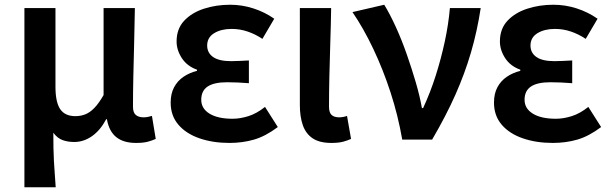

<svg xmlns="http://www.w3.org/2000/svg" viewBox="-20 -589 2578 810"><path d="M83 201V-555H214V-223Q214 -158 234 -128.5Q254 -99 298 -99Q320 -99 339.5 -106.5Q359 -114 378 -133.5Q397 -153 417 -188V-555H549Q548 -486 546 -411Q544 -336 542.5 -266Q541 -196 541 -139Q541 -114 553 -104Q565 -94 586 -94Q594 -94 602.5 -95.5Q611 -97 621 -100L637 -3Q622 4 603 9Q584 14 554 14Q501 14 470.5 -10.5Q440 -35 431 -86H428Q403 -39 368 -14.5Q333 10 293 10Q266 10 244 2Q222 -6 205 -29Q205 6 205.5 35Q206 64 207.5 90.5Q209 117 211 143.5Q213 170 215 201Z M948 14Q878 14 821.5 -5.5Q765 -25 732.5 -63Q700 -101 700 -156Q700 -194 714.5 -221Q729 -248 754 -265Q779 -282 811 -290V-295Q769 -310 747 -344Q725 -378 725 -414Q725 -467 756.5 -501Q788 -535 839.5 -552Q891 -569 951 -569Q1001 -569 1049 -553.5Q1097 -538 1137 -510L1087 -425Q1057 -445 1024.5 -456Q992 -467 957 -467Q913 -467 883.5 -449Q854 -431 854 -397Q854 -366 879 -348.5Q904 -331 955 -331Q972 -331 991 -332Q1010 -333 1030 -334V-238Q1005 -240 982.5 -241Q960 -242 938 -242Q883 -242 856 -224Q829 -206 829 -168Q829 -131 864 -109.5Q899 -88 961 -88Q993 -88 1028 -99Q1063 -110 1098 -138L1152 -53Q1100 -14 1051.5 0Q1003 14 948 14Z M1378 14Q1328 14 1299 -5.5Q1270 -25 1257.5 -61Q1245 -97 1245 -146V-555H1377Q1376 -486 1373.5 -411Q1371 -336 1369.5 -266Q1368 -196 1368 -139Q1368 -114 1379 -104Q1390 -94 1411 -94Q1418 -94 1427 -95.5Q1436 -97 1444 -100L1461 -3Q1446 4 1427 9Q1408 14 1378 14Z M1677 0Q1659 -103 1627.5 -199.5Q1596 -296 1555 -382.5Q1514 -469 1467 -538L1601 -569Q1626 -528 1650.5 -474Q1675 -420 1696 -360Q1717 -300 1734 -242Q1751 -184 1760 -133H1765Q1796 -200 1818.5 -271Q1841 -342 1856.5 -414Q1872 -486 1878 -555H2008Q1993 -457 1967 -368Q1941 -279 1901.5 -190Q1862 -101 1803 0Z M2312 14Q2242 14 2185.5 -5.5Q2129 -25 2096.5 -63Q2064 -101 2064 -156Q2064 -194 2078.5 -221Q2093 -248 2118 -265Q2143 -282 2175 -290V-295Q2133 -310 2111 -344Q2089 -378 2089 -414Q2089 -467 2120.5 -501Q2152 -535 2203.5 -552Q2255 -569 2315 -569Q2365 -569 2413 -553.5Q2461 -538 2501 -510L2451 -425Q2421 -445 2388.5 -456Q2356 -467 2321 -467Q2277 -467 2247.5 -449Q2218 -431 2218 -397Q2218 -366 2243 -348.5Q2268 -331 2319 -331Q2336 -331 2355 -332Q2374 -333 2394 -334V-238Q2369 -240 2346.5 -241Q2324 -242 2302 -242Q2247 -242 2220 -224Q2193 -206 2193 -168Q2193 -131 2228 -109.5Q2263 -88 2325 -88Q2357 -88 2392 -99Q2427 -110 2462 -138L2516 -53Q2464 -14 2415.5 0Q2367 14 2312 14Z"/></svg>

Font: Noto Sans SC SemiBold
Style: Regular
Weight: 600
Designer: Ryoko NISHIZUKA 西塚涼子 (kana, bopomofo & ideographs); Paul D. Hunt (Latin, Greek & Cyrillic); Sandoll Communications 산돌커뮤니
Foundry: Adobe
Version: Version 2.004-H2;hotconv 1.0.118;makeotfexe 2.5.65603